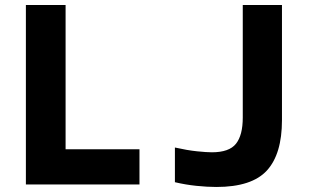

<svg xmlns="http://www.w3.org/2000/svg" viewBox="-20 -734 1240 764"><path d="M83 0V-714H241V-140H535V0ZM841 10Q805 10 761.5 5.5Q718 1 676 -9V-147Q725 -136 763.5 -132Q802 -128 823 -128Q892 -128 919 -162Q946 -196 946 -266V-714H1102V-256Q1102 -121 1042 -55.5Q982 10 841 10Z"/></svg>

Font: Noto Sans Mono ExtraBold
Style: Regular
Weight: 800
Designer: Monotype Design Team
Foundry: Monotype Imaging Inc.
Version: Version 2.014